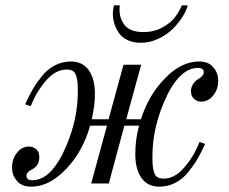

<svg xmlns="http://www.w3.org/2000/svg" viewBox="-20 -686 856 718"><path d="M402 -635Q402 -648 406 -666H428Q427 -661 427 -650Q427 -615 447.5 -590.5Q468 -566 517 -566Q555 -566 586.5 -583Q618 -600 634 -621Q650 -642 660 -666H682Q677 -646 662.5 -623Q648 -600 626 -578Q604 -556 572 -541Q540 -526 506 -526Q478 -526 457 -536Q436 -546 424.5 -563Q413 -580 407.5 -598Q402 -616 402 -635ZM25 -59Q25 -92 43 -114Q61 -138 89 -138Q102 -138 113 -130Q127 -120 127 -98Q127 -65 97 -51Q79 -42 79 -28Q79 -12 101 -12Q174 -12 229 -143Q271 -243 271 -343Q271 -365 270 -377Q269 -389 265 -402Q261 -415 252.5 -420.5Q244 -426 229 -426Q188 -426 152 -384.5Q116 -343 95 -289L74 -296Q88 -327 101.5 -350.5Q115 -374 136 -400.5Q157 -427 185 -441.5Q213 -456 245 -456Q289 -456 312 -423.5Q335 -391 335 -334Q335 -291 323 -240H386L442 -444H508L452 -240H507Q531 -314 573 -366Q645 -456 725 -456Q760 -456 778 -434Q796 -413 796 -385Q796 -352 778 -330Q760 -306 732 -306Q719 -306 708 -314Q694 -325 694 -346Q694 -359 702 -371.5Q710 -384 721 -390Q742 -402 742 -416Q742 -432 720 -432Q647 -432 592 -301Q550 -201 550 -101Q550 -79 551 -67Q552 -55 556 -42Q560 -29 568.5 -23.5Q577 -18 592 -18Q633 -18 669 -59.5Q705 -101 726 -155L747 -148Q733 -117 719.5 -93.5Q706 -70 685 -43.5Q664 -17 636 -2.5Q608 12 576 12Q532 12 509 -20.5Q486 -53 486 -110Q486 -165 500 -216H445L387 0H321L380 -216H317Q294 -135 248 -78Q176 12 96 12Q61 12 43 -10Q25 -31 25 -59Z"/></svg>

Font: Old Standard TT
Style: Italic
Weight: 400
Italic angle: -15.2°
Designer: Alexey Kryukov <alexios@thessalonica.org.ru>
Version: Version 2.2